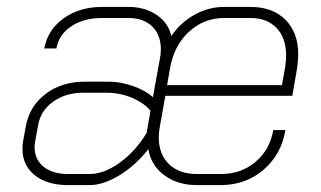

<svg xmlns="http://www.w3.org/2000/svg" viewBox="-20 -527 927 555"><path d="M45 -96Q45 -112 47 -120L55 -164Q66 -221 112.5 -256Q159 -291 226 -291H293Q328 -291 364 -278.5Q400 -266 422 -246L442 -356Q445 -371 445 -384Q445 -426 420 -450.5Q395 -475 351 -475H275Q222 -475 186 -451Q150 -427 143 -387H108Q118 -441 164 -474Q210 -507 275 -507H351Q398 -507 432 -484.5Q466 -462 475 -424H476Q502 -462 542.5 -484.5Q583 -507 628 -507H704Q768 -507 805 -470Q842 -433 842 -370Q842 -352 839 -331L825 -250H458L442 -161Q439 -145 439 -130Q439 -81 468.5 -52.5Q498 -24 549 -24H619Q677 -24 718.5 -59Q760 -94 770 -151H805Q793 -80 741.5 -36Q690 8 618 8H548Q494 8 455.5 -20Q417 -48 409 -95H408Q372 -49 325.5 -20.5Q279 8 239 8H176Q116 8 80.5 -20.5Q45 -49 45 -96ZM795 -281 804 -331Q807 -351 807 -367Q807 -417 779.5 -446Q752 -475 704 -475H628Q569 -475 525.5 -434.5Q482 -394 471 -327L463 -281ZM239 -24Q281 -24 326.5 -57Q372 -90 404 -143L415 -207Q396 -230 361 -244.5Q326 -259 288 -259H221Q170 -259 133.5 -233Q97 -207 90 -164L82 -120Q80 -108 80 -102Q80 -66 106 -45Q132 -24 177 -24Z"/></svg>

Font: Bai Jamjuree ExtraLight
Style: Italic
Weight: 275
Italic angle: -10°
Version: Version 1.000; ttfautohint (v1.6)